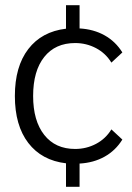

<svg xmlns="http://www.w3.org/2000/svg" viewBox="-20 -688 507 736"><path d="M407 -192 449 -153Q423 -111 381 -87.5Q339 -64 285 -61V28H233V-62Q140 -73 88.5 -140Q37 -207 37 -320Q37 -433 88.5 -500Q140 -567 233 -578V-668H285V-579Q339 -576 381 -552.5Q423 -529 449 -487L407 -448Q385 -484 348 -503.5Q311 -523 268 -523Q192 -523 149.5 -469.5Q107 -416 107 -320Q107 -225 149.5 -171Q192 -117 268 -117Q311 -117 348 -136.5Q385 -156 407 -192Z"/></svg>

Font: Sarabun Light
Style: Regular
Weight: 300
Designer: Suppakit Chalermlarp | Katatrad Co.,Ltd.
Foundry: Cadson Demak Co.,Ltd.
Version: Version 1.000; ttfautohint (v1.6)